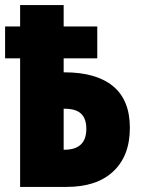

<svg xmlns="http://www.w3.org/2000/svg" viewBox="-20 -734 558 754"><path d="M230 -630H362V-505H230V-450H233Q358 -450 424 -395.5Q490 -341 490 -232Q490 -122 425 -61Q360 0 242 0H59V-505H0V-630H59V-714H230ZM230 -307V-146H233Q319 -146 319 -228Q319 -268 298.5 -287.5Q278 -307 233 -307Z"/></svg>

Font: Noto Sans UI CondBlack
Style: Regular
Weight: 900
Width: 3
Designer: Monotype Design Team
Foundry: Monotype Imaging Inc.
Version: Version 1.001